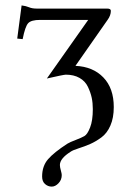

<svg xmlns="http://www.w3.org/2000/svg" viewBox="-20 -461 488 712"><path d="M259.8 -216.8Q324.7 -213.9 363.3 -173.8Q401.9 -133.8 401.9 -64Q401.9 -23.9 389.4 4.6Q377 33.2 356 48.6Q335 64 314.5 73Q293.9 82 271.5 89.1Q249 96.2 241.2 102.1Q202.1 127 202.1 150.9Q202.1 158.7 205.6 170.9Q209 183.1 209 188Q209 206.1 197 218.5Q185.1 231 171.9 231Q157.7 231 147 221.4Q136.2 211.9 136.2 193.8Q136.2 154.8 158.2 129.4Q180.2 104 230 71.8Q239.7 65.9 261 57.9Q282.2 49.8 293.2 43.5Q304.2 37.1 314.2 11.5Q324.2 -14.2 324.2 -56.2Q324.2 -79.1 320.1 -98.6Q315.9 -118.2 305.9 -139.2Q295.9 -160.2 274.9 -172.1Q253.9 -184.1 224.1 -184.1Q216.3 -184.1 153.8 -169.9L307.1 -387.2H128.9Q95.7 -387.2 84.5 -375Q73.2 -362.8 64 -315.9L43.9 -317.9L60.1 -440.9Q76.2 -439 87.6 -434.1Q99.1 -429.2 115.2 -429.2H377Q391.1 -429.2 391.1 -420.9Q391.1 -403.8 378.9 -387.2Z"/></svg>

Font: Linux Libertine O
Style: Regular
Weight: 400
Designer: Philipp H. Poll
Foundry: Philipp H. Poll
Version: Version 5.3.0